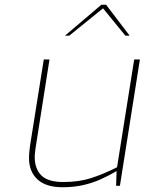

<svg xmlns="http://www.w3.org/2000/svg" viewBox="-20 -781 608 807"><path d="M243 6Q173 6 137.5 -27Q102 -60 102 -116Q102 -131 103.5 -144Q105 -157 106 -167L164 -531H188L130 -162Q129 -153 127.5 -142.5Q126 -132 126 -121Q126 -72 153.5 -44Q181 -16 246 -16Q311 -16 361.5 -32Q412 -48 472 -78L544 -531H568L484 0H468L470 -62Q438 -43 403.5 -27.5Q369 -12 329.5 -3Q290 6 243 6ZM253 -631 406 -761H426L525 -631H507L413 -746L271 -631Z"/></svg>

Font: Exo Thin Thin
Style: Italic
Weight: 250
Italic angle: -9°
Version: Version 2.000